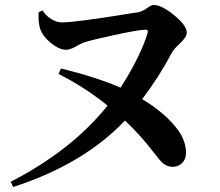

<svg xmlns="http://www.w3.org/2000/svg" viewBox="-20 -733 882 771"><path d="M33 18 23 -3Q269 -130 412 -309Q319 -384 215 -436L225 -458Q368 -423 464 -381Q502 -439 533 -502Q562 -562 573 -602Q576 -614 565 -614Q534 -613 438 -592Q349 -573 319 -563Q306 -559 286 -547Q261 -533 247 -533Q217 -533 182.5 -562Q148 -591 140 -622Q133 -648 135 -684L151 -691Q165 -669 186.5 -656Q208 -643 228 -643Q276 -642 510 -680Q529 -683 536 -684Q551 -687 570 -700Q587 -713 598 -713Q628 -713 678 -673Q730 -631 730 -602Q730 -584 702 -558Q679 -537 671 -523Q620 -426 551 -335Q647 -277 697 -208Q727 -164 727 -119Q727 -94 711.5 -78.5Q696 -63 674 -63Q653 -63 636 -76Q622 -88 597 -121Q548 -186 482 -249Q316 -74 33 18Z"/></svg>

Font: GenRyuMin TW B
Style: Regular
Weight: 700
Version: Version 1.501;PS 1;hotconv 16.6.51;makeotf.lib2.5.65220